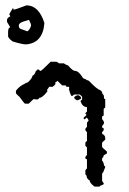

<svg xmlns="http://www.w3.org/2000/svg" viewBox="-20 -686 484 718"><path d="M10.3 -566.4Q10.3 -583.5 18.6 -583.5L6.3 -604V-612.3Q6.3 -618.7 18.6 -625L14.6 -633.3L28.8 -656.7L30.8 -649.9Q37.1 -649.9 79.1 -666Q125 -666 146 -600.1Q140.6 -524.9 77.1 -520Q63.5 -520 27.8 -530.8Q14.6 -539.6 10.3 -549.3ZM88.4 -611.8Q63.5 -605 56.9 -600.6Q50.3 -596.2 50.3 -590.3Q50.3 -581.1 56.9 -578.1Q63.5 -575.2 82.5 -568.8Q91.8 -575.2 96.2 -590.3Q96.2 -596.2 88.4 -611.8ZM169.4 -455.1H188.5Q194.3 -455.1 200.7 -449.2H218.8Q222.7 -445.3 234.9 -440.9Q252 -420.9 260.3 -420.9Q273.9 -420.9 288.6 -397Q288.6 -393.1 300.8 -389.6Q300.8 -387.7 312.5 -383.8Q341.8 -352.5 356 -348.1Q362.3 -344.2 363.3 -334Q369.1 -334 369.1 -316.9Q373.5 -316.9 373.5 -314V-284.2L367.7 -278.8V-255.9Q367.7 -251.5 361.8 -251.5V-240.2Q369.1 -232.9 369.1 -226.1Q368.2 -221.7 361.8 -214.4V-209Q367.7 -208 367.7 -204.6V-198.7Q361.8 -192.4 361.8 -191.9V-186Q373.5 -179.7 373.5 -170.4V-163.6Q361.8 -153.8 361.8 -151.9V-136.2Q361.8 -134.8 379.9 -119.1V-112.3L367.7 -105Q367.7 -99.1 361.8 -93.8V-85Q367.7 -80.6 369.1 -66.4Q371.6 -66.4 373.5 -62.5V-61L366.2 -42.5L361.8 -36.6V-12.7Q361.8 -7.3 367.7 -1V2Q367.7 4.4 354.5 8.8Q354.5 11.7 351.1 11.7H333.5Q315.4 -1.5 315.4 -11.2Q303.7 -17.1 303.7 -29.8Q299.3 -30.8 299.3 -38.1V-49.3L305.2 -56.6V-90.8Q299.3 -90.8 299.3 -95.2V-99.1Q299.3 -100.1 305.2 -106.4V-134.8L299.3 -140.6V-153.3L305.2 -159.2V-191.9L299.3 -198.7V-204.6L305.2 -211.9V-227.5L311 -234.4V-237.3Q305.7 -246.1 303.7 -246.1L297.4 -240.2H295.9Q293 -240.2 293 -243.2V-246.1L303.7 -255.9L299.3 -261.7V-263.2L305.2 -268.6V-285.6Q288.6 -285.6 281.2 -307.1V-308.6L287.1 -314V-324.2Q287.1 -325.2 278.3 -332.5H257.3L250 -327.1H248.5Q244.6 -327.1 237.8 -352.5Q239.3 -355.5 239.3 -356.9Q237.8 -359.9 237.8 -361.3H230.5Q226.6 -361.3 226.1 -366.7H212.4Q211.9 -366.7 194.8 -383.8Q190.4 -378.4 187 -378.4V-371.1Q187 -369.6 176.8 -361.3H163.6Q163.6 -359.4 155.8 -349.6Q157.2 -347.2 157.2 -344.2Q138.7 -319.8 126 -319.8Q126 -314 117.2 -314L106.4 -315.4Q104.5 -315.4 87.4 -298.3H73.7Q70.8 -298.8 52.7 -324.2Q51.3 -324.2 39.6 -336.9V-346.7Q53.2 -364.7 72.3 -372.6Q72.3 -374 84.5 -378.4Q100.1 -392.6 102.1 -403.8Q108.4 -403.8 114.3 -420.9Q116.2 -420.9 121.6 -426.8H123Q129.9 -420.9 130.4 -420.9H131.8Q135.3 -420.9 169.4 -455.1ZM270.5 -330.1Q276.9 -330.1 283.2 -321.8V-318.8Q283.2 -315.4 270.5 -311Q264.2 -311 257.8 -318.8V-321.8Q257.8 -325.7 270.5 -330.1Z"/></svg>

Font: Truetypewriter PolyglOTT
Style: Regular
Weight: 400
Designer: Sergey Beatoff a.k.a. Sam_T
Version: Version 3.76